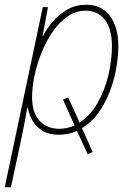

<svg xmlns="http://www.w3.org/2000/svg" viewBox="-46 -557 563 808"><path d="M-26 231 134 -527H156L133 -405H135Q152 -439 178.5 -469Q205 -499 239.5 -518Q274 -537 318 -537Q380 -537 416 -490.5Q452 -444 452 -364Q452 -317 442.5 -266Q433 -215 414 -167Q395 -119 366.5 -80Q338 -41 299 -18L344 83L323 92L278 -6Q242 10 202 10Q160 10 133 -6.5Q106 -23 91 -49Q76 -75 71 -104H69Q64 -74 57.5 -41.5Q51 -9 45 21L0 231ZM203 -15Q237 -15 268 -29L219 -138L241 -147L289 -41Q334 -70 364.5 -123.5Q395 -177 410 -240.5Q425 -304 425 -363Q425 -435 395.5 -473.5Q366 -512 314 -512Q273 -512 238 -487.5Q203 -463 175.5 -423Q148 -383 128.5 -334.5Q109 -286 99 -237.5Q89 -189 89 -148Q89 -83 120.5 -49Q152 -15 203 -15Z"/></svg>

Font: Noto Sans SemiCondensed Thin
Style: Italic
Weight: 100
Width: 4
Italic angle: -12°
Designer: Monotype Design Team
Foundry: Monotype Imaging Inc.
Version: Version 2.013; ttfautohint (v1.8.4.7-5d5b)